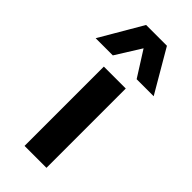

<svg xmlns="http://www.w3.org/2000/svg" viewBox="-278 -815 861 861"><g transform="rotate(45 152.0 -384.5)"><path d="M84 0V-503H223V0ZM-32 -567 86 -769H218L336 -567H228L152 -687L77 -567Z"/></g></svg>

Font: Nunito Sans 6pt
Style: Bold
Weight: 700
Version: Version 3.101;gftools[0.9.27]